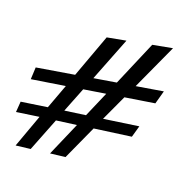

<svg xmlns="http://www.w3.org/2000/svg" viewBox="-175 -793 898 936"><g transform="rotate(20 273.5 -325.0)"><path d="M171 -212 222 -341 335 -359 278 -227ZM524 -205 541 -265 362 -239 424 -373 576 -397 595 -466 457 -443 565 -679 464 -660 365 -428 250 -409 339 -636 243 -618 161 -394 -32 -362 -35 -300 137 -327 90 -200 -44 -180 -48 -125 68 -142 6 29 81 20 149 -153 253 -167 177 8 254 -1 335 -179Z"/></g></svg>

Font: Gamestation Warped
Style: Italic
Weight: 400
Designer: Jonas Hecksher
Foundry: Jonas Hecksher, Playtypeª, e-types AS
Version: Version 1.003